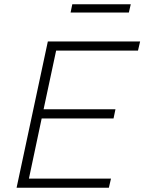

<svg xmlns="http://www.w3.org/2000/svg" viewBox="-20 -883 679 903"><path d="M58 0 205 -688H639L629 -645H244L185 -369H523L514 -326H176L116 -43H502L492 0ZM312 -824 320 -863H595L586 -824Z"/></svg>

Font: Saira Thin ExtraLight
Style: Italic
Weight: 250
Italic angle: -12°
Version: Version 1.101